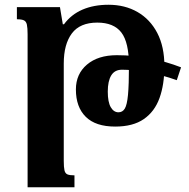

<svg xmlns="http://www.w3.org/2000/svg" viewBox="-20 -522 793 807"><path d="M96 265V-378Q96 -405 93 -418.5Q90 -432 80.5 -436.5Q71 -441 51 -441V-492H232L244 -420H249Q279 -461 326.5 -481.5Q374 -502 436 -502Q505 -502 558 -471.5Q611 -441 641 -383.5Q671 -326 671 -244Q671 -167 650.5 -110Q630 -53 584.5 -21.5Q539 10 464 10Q382 10 340.5 -31Q299 -72 299 -146Q299 -211 345.5 -250.5Q392 -290 471 -290Q544 -290 611.5 -276.5Q679 -263 741 -239L723 -185Q662 -207 599.5 -218Q537 -229 493 -229Q462 -229 447.5 -205Q433 -181 433 -137Q433 -93 445.5 -71.5Q458 -50 478 -50Q495 -50 504.5 -65.5Q514 -81 518 -123.5Q522 -166 522 -246Q522 -344 490 -385.5Q458 -427 389 -427Q316 -427 282 -381.5Q248 -336 248 -255V154Q248 181 251 194Q254 207 263.5 211Q273 215 293 215V265Z"/></svg>

Font: Noto Serif Armenian
Style: Bold
Weight: 700
Version: Version 2.007